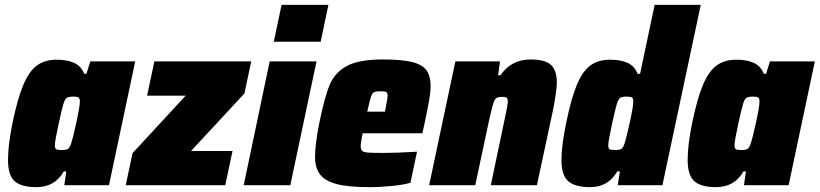

<svg xmlns="http://www.w3.org/2000/svg" viewBox="-20 -763 3377 791"><path d="M13 -104Q13 -165 31 -254Q52 -356 76 -413Q100 -470 132.5 -493.5Q165 -517 213 -517Q257 -517 285.5 -504Q314 -491 327 -459H336L352 -510H537L429 0H245L253 -57H243Q206 8 130 8Q68 8 40.5 -16.5Q13 -41 13 -104ZM273 -172Q281 -196 295 -260.5Q309 -325 309 -344Q309 -358 303.5 -361.5Q298 -365 281 -365Q262 -365 254.5 -359.5Q247 -354 241 -334Q235 -314 222 -255Q206 -182 206 -164Q206 -151 212 -148Q218 -145 235 -145Q253 -145 260 -149.5Q267 -154 273 -172Z M498 0 526 -132 745 -369H586L616 -510H1015L987 -378L767 -141H938L908 0Z M1108 -591 1140 -743H1333L1301 -591ZM984 0 1091 -510H1284L1176 0Z M1278 -116Q1278 -169 1295 -254Q1317 -363 1338.5 -414Q1360 -465 1409.5 -491.5Q1459 -518 1558 -518Q1635 -518 1677.5 -507.5Q1720 -497 1737 -473.5Q1754 -450 1754 -410Q1754 -384 1747.5 -347.5Q1741 -311 1729 -254L1720 -214H1474Q1473 -208 1469.5 -189.5Q1466 -171 1466 -163Q1466 -147 1472 -141.5Q1478 -136 1494.5 -134.5Q1511 -133 1558 -133Q1616 -133 1698 -138L1671 -10Q1644 -2 1596 3Q1548 8 1500 8Q1414 8 1366 -5Q1318 -18 1298 -45Q1278 -72 1278 -116ZM1566 -303 1569 -318Q1577 -360 1577 -368Q1577 -381 1571 -384Q1565 -387 1547 -387Q1528 -387 1520.5 -383Q1513 -379 1508 -363.5Q1503 -348 1493 -303Z M1856 -510H2040L2032 -453H2042Q2086 -518 2166 -518Q2226 -518 2250 -495.5Q2274 -473 2274 -423Q2274 -390 2258 -308L2192 0H2002L2057 -262Q2072 -329 2072 -345Q2072 -357 2067 -360.5Q2062 -364 2050 -364Q2032 -364 2024.5 -358.5Q2017 -353 2011.5 -334.5Q2006 -316 1994 -263L1938 0H1748Z M2293 -104Q2293 -160 2312 -254Q2333 -357 2356.5 -413.5Q2380 -470 2412.5 -493.5Q2445 -517 2493 -517Q2537 -517 2565.5 -504Q2594 -491 2607 -459H2617L2677 -743H2867L2709 0H2525L2534 -57H2523Q2486 8 2411 8Q2349 8 2321 -16.5Q2293 -41 2293 -104ZM2553 -172Q2561 -196 2575 -260.5Q2589 -325 2589 -344Q2589 -358 2583.5 -361.5Q2578 -365 2561 -365Q2542 -365 2534.5 -359.5Q2527 -354 2521 -334Q2515 -314 2502 -255Q2486 -182 2486 -164Q2486 -151 2492 -148Q2498 -145 2515 -145Q2533 -145 2540 -149.5Q2547 -154 2553 -172Z M2813 -104Q2813 -165 2831 -254Q2852 -356 2876 -413Q2900 -470 2932.5 -493.5Q2965 -517 3013 -517Q3057 -517 3085.5 -504Q3114 -491 3127 -459H3136L3152 -510H3337L3229 0H3045L3053 -57H3043Q3006 8 2930 8Q2868 8 2840.5 -16.5Q2813 -41 2813 -104ZM3073 -172Q3081 -196 3095 -260.5Q3109 -325 3109 -344Q3109 -358 3103.5 -361.5Q3098 -365 3081 -365Q3062 -365 3054.5 -359.5Q3047 -354 3041 -334Q3035 -314 3022 -255Q3006 -182 3006 -164Q3006 -151 3012 -148Q3018 -145 3035 -145Q3053 -145 3060 -149.5Q3067 -154 3073 -172Z"/></svg>

Font: Saira Semi Condensed Black
Style: Italic
Weight: 900
Width: 4
Italic angle: -12°
Designer: Hector Gatti with collaboration of the Omnibus-Type team
Foundry: Omnibus-Type
Version: Version 1.001; ttfautohint (v1.8)